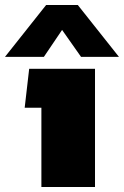

<svg xmlns="http://www.w3.org/2000/svg" viewBox="-59 -750 497 770"><path d="M-39 -522 126 -730H253L418 -522H266L190 -630L117 -522ZM107 0V-318H40L58 -474H322V0Z"/></svg>

Font: Kanit ExtraBold
Style: Regular
Weight: 800
Designer: Katatrad Team
Foundry: CadsonDemak
Version: Version 2.000; ttfautohint (v1.8.3)